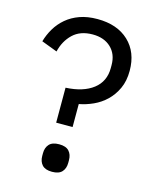

<svg xmlns="http://www.w3.org/2000/svg" viewBox="-110 -784 697 870"><g transform="rotate(15 238.5 -349.0)"><path d="M179 -208V-372Q261 -376 307.5 -412Q354 -448 354 -511V-525Q354 -576 322 -606.5Q290 -637 236 -637Q178 -637 143.5 -604Q109 -571 97 -520L23 -548Q32 -580 49.5 -609.5Q67 -639 93.5 -661.5Q120 -684 156 -697Q192 -710 239 -710Q332 -710 386 -659Q440 -608 440 -521Q440 -473 423.5 -437.5Q407 -402 381 -377Q355 -352 322 -337Q289 -322 256 -316V-208ZM218 12Q186 12 171.5 -4Q157 -20 157 -46V-59Q157 -85 171.5 -101Q186 -117 218 -117Q250 -117 264.5 -101Q279 -85 279 -59V-46Q279 -20 264.5 -4Q250 12 218 12Z"/></g></svg>

Font: IBM Plex Sans Thai
Style: Regular
Weight: 400
Designer: Mike Abbink, Paul van der Laan, Pieter van Rosmalen, Ben Mitchell, Mark Frömberg
Foundry: Bold Monday
Version: Version 1.1